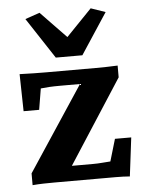

<svg xmlns="http://www.w3.org/2000/svg" viewBox="-50 -701 557 745"><g transform="rotate(-5 229.0 -329.0)"><path d="M178.7 -17.6 172.9 -58.6H287.1Q305.7 -58.6 322.8 -60.1Q339.8 -61.5 355.5 -62.5L380.9 -148.4H444.3L425.8 2Q400.4 0 371.6 0Q342.8 0 322.3 0H131.8Q111.3 0 89.8 0.5Q68.4 1 46.9 2.9V-43L290 -411.1V-372.1H189.5Q163.1 -372.1 145 -371.1Q127 -370.1 111.3 -368.2L97.7 -286.1H37.1L34.2 -430.7Q60.5 -429.7 88.9 -429.2Q117.2 -428.7 136.7 -428.7H330.1Q350.6 -428.7 372.6 -429.2Q394.5 -429.7 416 -430.7V-384.8ZM387.7 -641.6 283.2 -482.4H179.7L75.2 -641.6L131.8 -661.1L263.7 -524.4H199.2L331.1 -661.1Z"/></g></svg>

Font: Crimson Pro
Style: Bold
Weight: 700
Designer: Jacques Le Bailly
Foundry: Baron von Fonthausen
Version: Version 1.003